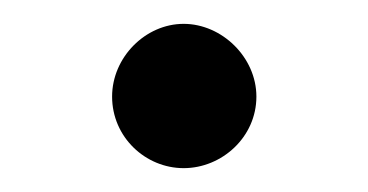

<svg xmlns="http://www.w3.org/2000/svg" viewBox="-20 -441 309 161"><path d="M134 -300C166 -300 195 -326 195 -360C195 -393 166 -421 134 -421C102 -421 74 -393 74 -360C74 -326 102 -300 134 -300Z"/></svg>

Font: Oakes Bold
Style: Regular
Weight: 700
Designer: Samuel Oakes
Foundry: Samuel Oakes
Version: Version 1.003;PS 001.003;hotconv 1.0.88;makeotf.lib2.5.64775